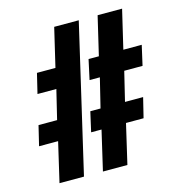

<svg xmlns="http://www.w3.org/2000/svg" viewBox="-116 -904 950 1008"><g transform="rotate(-15 359.0 -400.0)"><path d="M83.5 0 133.5 -215H30L56 -323H157L195.5 -482H93L119 -590H219.5L269 -800H402.5L216.5 0ZM319.5 0 369.5 -215H313L337.5 -323H393L432 -482H376L399.5 -590H455.5L505 -800H638L588.5 -590H688.5L664 -482H564.5L526 -323H624.5L598 -215H502.5L452.5 0Z"/></g></svg>

Font: Big Shoulders Stencil Text Thin ExtraBold
Style: Regular
Weight: 800
Version: Version 2.001